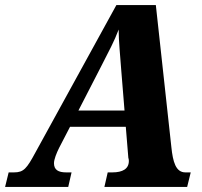

<svg xmlns="http://www.w3.org/2000/svg" viewBox="-57 -734 792 754"><path d="M224 -57H203C172 -57 155 -67 155 -93C155 -108 165 -133 175 -153L218 -236H437L447 -114C447 -113 449 -110 449 -102C449 -71 425 -57 384 -57H366L353 0H678L692 -57H671C633 -57 622 -99 616 -156L555 -714H400L82 -135C48 -72 36 -57 -2 -57H-23L-37 0H211ZM340 -473C372 -536 391 -570 409 -618C409 -570 415 -519 419 -460L432 -300H251Z"/></svg>

Font: Noto Serif SemiCondensed Extra
Style: Italic
Weight: 800
Width: 4
Italic angle: -12°
Designer: Monotype Design Team
Foundry: Monotype Imaging Inc.
Version: Version 1.901